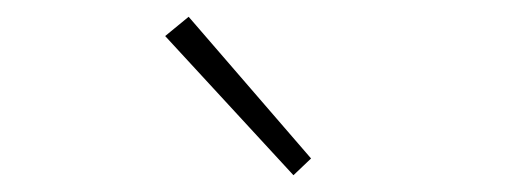

<svg xmlns="http://www.w3.org/2000/svg" viewBox="-20 -840 626 229"><path d="M330 -631 351 -651 205 -820 177 -797Z"/></svg>

Font: Source Han Sans CN ExtraLight
Style: Regular
Weight: 250
Designer: Ryoko NISHIZUKA (kana & ideographs); Paul D. Hunt (Latin, Greek & Cyrillic); Wenlong ZHANG (bopomofo); Sandoll Communica
Foundry: Adobe Systems Incorporated
Version: Version 1.004;PS 1.004;hotconv 16.6.51;makeotf.lib2.5.65220